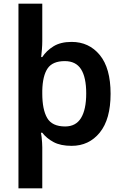

<svg xmlns="http://www.w3.org/2000/svg" viewBox="-20 -780 667 1040"><path d="M579 -272Q579 -134 520.5 -62Q462 10 368 10Q308 10 270 -10.5Q232 -31 209 -61H202Q204 -52 205.5 -37Q207 -22 208 -7.5Q209 7 209 18V240H80V-760H209V-558Q209 -537 207 -511.5Q205 -486 203 -471H209Q231 -505 269.5 -529Q308 -553 368 -553Q462 -553 520.5 -482Q579 -411 579 -272ZM447 -274Q447 -361 419 -405Q391 -449 331 -449Q265 -449 238 -409.5Q211 -370 209 -290V-273Q209 -187 235.5 -141Q262 -95 333 -95Q391 -95 419 -141Q447 -187 447 -274Z"/></svg>

Font: Noto Sans Javanese SemiBold
Style: Regular
Weight: 600
Version: Version 2.004